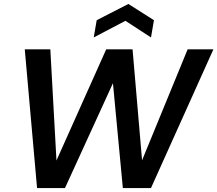

<svg xmlns="http://www.w3.org/2000/svg" viewBox="-20 -949 1097 969"><path d="M167 0 105 -700H234L265 -139L516 -700H649L697 -140L927 -700H1057L742 0H600L550 -529L308 0ZM453 -760 468 -847 628 -929 757 -847 742 -760 613 -844Z"/></svg>

Font: DM Sans SemiBold
Style: Italic
Weight: 600
Italic angle: -10°
Designer: Colophon Foundry, Jonny Pinhorn
Foundry: Colophon Foundry
Version: Version 4.004;gftools[0.9.30]